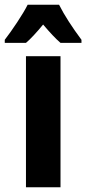

<svg xmlns="http://www.w3.org/2000/svg" viewBox="-55 -786 362 806"><path d="M193 -766H61C43 -729 -6 -656 -35 -619V-606H54C73 -622 98 -649 126 -683C154 -650 178 -624 199 -606H287V-619C249 -670 215 -722 193 -766ZM199 0V-550H54V0Z"/></svg>

Font: Noto Sans Armenian ExtraCondensed ExtraBold
Style: Regular
Weight: 800
Width: 2
Designer: Monotype Design Team
Foundry: Monotype Imaging Inc.
Version: Version 2.008